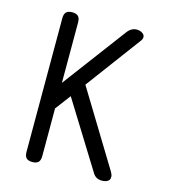

<svg xmlns="http://www.w3.org/2000/svg" viewBox="-111 -829 823 929"><g transform="rotate(15 300.0 -365.0)"><path d="M176 -30Q176 -9 166.5 0.5Q157 10 136.5 10Q116 10 106.5 0.5Q97 -9 97 -30V-700Q97 -721 106.5 -730.5Q116 -740 136.5 -740Q157 -740 166.5 -730.5Q176 -721 176 -700V-397L414 -715Q424 -728 435.5 -734Q447 -740 460 -740Q469 -740 478 -737Q487 -734 493.5 -727.5Q500 -721 500 -711.5Q500 -702 490 -690L288 -418L516 -44Q524 -31 524.5 -20.5Q525 -10 520.5 -3.5Q516 3 506.5 6.5Q497 10 485 10Q469 10 457.5 3.5Q446 -3 438 -17L234 -346L176 -269Z"/></g></svg>

Font: Maple Mono Normal NL Light
Style: Regular
Weight: 300
Monospace: yes
Designer: subframe7536
Version: Version 7.000